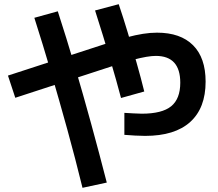

<svg xmlns="http://www.w3.org/2000/svg" viewBox="-20 -823 1040 917"><path d="M673 -174Q651 -174 625.5 -175.5Q600 -177 574 -179V-284Q596 -283 617.5 -281.5Q639 -280 657 -280Q754 -280 797.5 -315.5Q841 -351 841 -428Q841 -556 724 -556Q705 -556 678.5 -551.5Q652 -547 613.5 -537Q575 -527 516 -507L53 -356L18 -462L482 -613Q541 -633 584.5 -644.5Q628 -656 663 -661.5Q698 -667 730 -667Q842 -667 902 -607Q962 -547 962 -433Q962 -307 888.5 -240.5Q815 -174 673 -174ZM374 74Q340 -65 301.5 -204.5Q263 -344 223.5 -478.5Q184 -613 144 -738L256 -769Q297 -643 337 -507.5Q377 -372 415.5 -231.5Q454 -91 490 49ZM558 -355Q537 -435 505.5 -541.5Q474 -648 434 -773L547 -803Q569 -738 590.5 -666.5Q612 -595 632.5 -523Q653 -451 669 -386Z"/></svg>

Font: M PLUS 1 SemiBold
Style: Regular
Weight: 600
Designer: Coji Morishita
Foundry: UNDERFOREST DESIGN
Version: Version 1.001